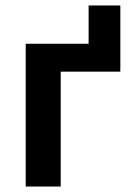

<svg xmlns="http://www.w3.org/2000/svg" viewBox="-20 -682 481 702"><path d="M74 0H202V-420H420V-662H304V-522H74Z"/></svg>

Font: Braiins Sans SemiBold
Style: Regular
Weight: 600
Designer: Mike Abbink, Paul van der Laan, Pieter van Rosmalen, Jiri Chlebus, Lubos Buracinsky
Foundry: Bold Monday, Sudetype
Version: Version 1.000;hotconv 1.0.109;makeotfexe 2.5.65596